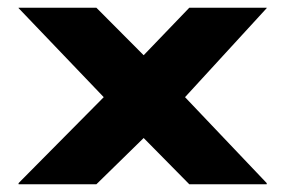

<svg xmlns="http://www.w3.org/2000/svg" viewBox="-20 -614 737 496"><path d="M248 -363 28 -593V-594H229L458 -364V-363ZM28 -138V-141L248 -363H458V-362L229 -138ZM469 -138 248 -362V-363H458L669 -141V-138ZM248 -363V-364L469 -594H669V-593L458 -363Z"/></svg>

Font: Foldit ExtraBold
Style: Regular
Weight: 800
Version: Version 1.003